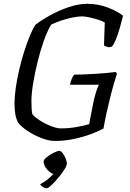

<svg xmlns="http://www.w3.org/2000/svg" viewBox="-20 -740 680 1008"><path d="M269 0Q235 0 195 -16Q155 -32 122 -54.5Q89 -77 75 -97Q56 -131 56 -196Q56 -231 62.5 -277Q69 -323 80.5 -372.5Q92 -422 106.5 -468Q121 -514 136.5 -551.5Q152 -589 166 -610Q197 -634 243 -659.5Q289 -685 340.5 -702.5Q392 -720 439 -720Q495 -720 547 -700Q599 -680 626 -657Q619 -628 609 -593.5Q599 -559 588 -532Q577 -505 568 -496Q553 -489 540 -494.5Q527 -500 526 -502L530 -622Q519 -629 497 -636Q475 -643 451 -648.5Q427 -654 410 -654Q389 -654 360 -648Q331 -642 301.5 -632Q272 -622 249 -611Q229 -579 210.5 -527Q192 -475 177.5 -416Q163 -357 154 -302.5Q145 -248 145 -210Q145 -189 146 -170.5Q147 -152 150 -140Q162 -125 189.5 -107.5Q217 -90 247.5 -78Q278 -66 299 -66Q343 -66 381.5 -73Q420 -80 448 -88L468 -191Q475 -229 484 -256Q493 -283 499 -295H347Q356 -332 369 -348Q386 -348 414 -349Q442 -350 474 -352Q506 -354 536 -356.5Q566 -359 587 -362L594 -354Q589 -338 578.5 -302.5Q568 -267 557 -222Q546 -177 536 -132L523 -65Q502 -53 461.5 -37.5Q421 -22 370.5 -11Q320 0 269 0ZM229 248Q216 248 205 241.5Q194 235 191 227Q233 205 260 173Q249 170 237 159.5Q225 149 217 135Q209 121 209 109Q209 98 225.5 85Q242 72 262 62Q282 52 291 52Q300 52 309 64Q318 76 324.5 91.5Q331 107 331 118Q331 130 317.5 151Q304 172 285 194.5Q266 217 249.5 232.5Q233 248 229 248Z"/></svg>

Font: Texturina 72pt 72pt Regular
Style: Italic
Weight: 400
Italic angle: -11°
Designer: Guillermo Torres Carreño
Foundry: Omnibus-Type
Version: Version 1.002; ttfautohint (v1.8.3)